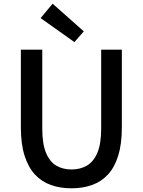

<svg xmlns="http://www.w3.org/2000/svg" viewBox="-20 -1006 773 1040"><path d="M367 14Q306 14 255.5 -4Q205 -22 169 -61Q133 -100 113 -163Q93 -226 93 -316V-737H209V-309Q209 -226 229.5 -177.5Q250 -129 285.5 -108.5Q321 -88 367 -88Q414 -88 450 -108.5Q486 -129 507 -177.5Q528 -226 528 -309V-737H640V-316Q640 -226 620.5 -163Q601 -100 565 -61Q529 -22 478.5 -4Q428 14 367 14ZM383 -778 200 -908 265 -986 434 -836Z"/></svg>

Font: Noto Sans HK Thin Medium
Style: Regular
Weight: 500
Version: Version 2.004-H2;hotconv 1.0.118;makeotfexe 2.5.65603